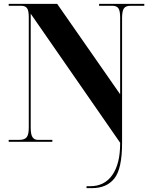

<svg xmlns="http://www.w3.org/2000/svg" viewBox="-20 -734 795 994"><path d="M428 240H456Q532 240 572 190Q612 140 612 6V-641Q612 -677 621.5 -690.5Q631 -704 655 -704H727V-714H493V-704H562Q584 -704 593 -691Q602 -678 602 -644V-246L276 -714H25V-704H90Q111 -704 120 -691.5Q129 -679 129 -645V-73Q129 -37 118 -23.5Q107 -10 81 -10H25V0H251V-10H175Q158 -10 148.5 -23.5Q139 -37 139 -73V-663L602 5V9Q602 114 561.5 172Q521 230 447 230H428Z"/></svg>

Font: Noto Serif Display SemiCondensed Extra
Style: Regular
Weight: 800
Width: 4
Designer: Monotype Design Team
Foundry: Monotype Imaging Inc.
Version: Version 1.900